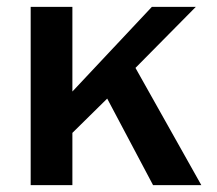

<svg xmlns="http://www.w3.org/2000/svg" viewBox="-20 -537 630 557"><path d="M564 0H424L291 -251L190 -151.5V0H69V-517H190V-271.5L420.5 -517H548L373 -340Z"/></svg>

Font: Public Sans SemiBold
Style: Regular
Weight: 600
Designer: The Public Sans Project Authors: Dan O. Williams and USWDS (Libre Franklin designed by Pablo Impallari and Rodrigo Fuenz
Version: Version 1.007